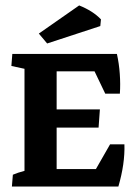

<svg xmlns="http://www.w3.org/2000/svg" viewBox="-20 -680 494 700"><path d="M23.4 0 26.9 -43Q43.5 -50.3 69.3 -57.1V-429.2L21.5 -439.5L24.9 -483.4H406.2Q414.1 -448.2 416.7 -410.6Q419.4 -373 417 -338.4H363.8L324.7 -419.9H186.5V-281.2H344.2L339.4 -214.8H186.5V-63.5H329.6L381.3 -153.8H433.6Q436 -84 411.6 0ZM151.9 -521.5 121.6 -557.6 268.6 -660.2Q318.8 -640.1 348.1 -609.4L345.7 -585Z"/></svg>

Font: Markazi Text
Style: Bold
Weight: 700
Designer: Borna Izadpanah (Arabic designer), Fiona Ross (Arabic design director) and Florian Runge (Latin designer)
Foundry: Borna Izadpanah and Florian Runge
Version: Version 1.001; ttfautohint (v1.8.3)